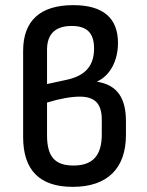

<svg xmlns="http://www.w3.org/2000/svg" viewBox="-20 -715 571 747"><path d="M263 12C397 12 470 -59 470 -190V-243C470 -330 439 -384 358 -397V-398C407 -420 439 -477 439 -548C439 -645 381 -695 265 -695C136 -695 70 -634 70 -517V-182C70 -53 134 12 263 12ZM163 -388V-522C163 -583 196 -614 259 -614C318 -614 346 -587 346 -526C346 -451 303 -418 237 -404ZM266 -71C193 -71 163 -106 163 -189V-316C212 -331 257 -339 290 -339C349 -339 376 -312 376 -249V-192C376 -110 341 -71 266 -71Z"/></svg>

Font: Sofia Sans Cond SemiBold
Style: Regular
Weight: 600
Width: 3
Designer: Botio Nikoltchev, Ani Petrova
Foundry: lettersoup
Version: Version 4.100